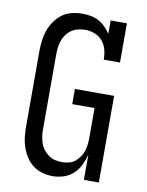

<svg xmlns="http://www.w3.org/2000/svg" viewBox="-85 -804 669 873"><g transform="rotate(10 250.0 -367.5)"><path d="M219 8Q194 8 170.5 1.5Q147 -5 127.5 -20Q108 -35 95 -55.5Q82 -76 74 -99Q66 -122 63.5 -146.5Q61 -171 61 -195V-540Q61 -565 64 -589.5Q67 -614 75 -637Q83 -660 97.5 -681Q112 -702 131.5 -716.5Q151 -731 175.5 -737Q200 -743 225 -743Q225 -743 225 -743Q225 -743 225 -743Q244 -743 263.5 -739.5Q283 -736 300.5 -726.5Q318 -717 332 -703Q346 -689 356 -673V-735H431V-554H356Q356 -577 350.5 -599Q345 -621 330.5 -638.5Q316 -656 294.5 -664.5Q273 -673 250 -673Q250 -673 250 -673Q250 -673 250 -673Q250 -673 250 -673Q250 -673 250 -673Q234 -673 217.5 -669Q201 -665 187.5 -656Q174 -647 164 -633.5Q154 -620 148.5 -604.5Q143 -589 141 -572.5Q139 -556 139 -540V-195Q139 -179 141 -162.5Q143 -146 148.5 -130.5Q154 -115 164 -102Q174 -89 187.5 -79.5Q201 -70 217 -66Q233 -62 249 -62Q265 -62 281 -66Q297 -70 309.5 -80Q322 -90 331 -103.5Q340 -117 345 -132Q350 -147 351.5 -163Q353 -179 353 -195V-330H250V-400H431V0H362V-115Q355 -90 343.5 -66.5Q332 -43 313 -25.5Q294 -8 269 0Q244 8 219 8Z"/></g></svg>

Font: Iosevka Slab
Style: Regular
Weight: 400
Monospace: yes
Designer: Belleve Invis
Foundry: Belleve Invis
Version: Version 11.2.4; ttfautohint (v1.8.3)